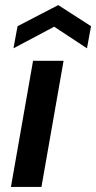

<svg xmlns="http://www.w3.org/2000/svg" viewBox="-20 -735 378 755"><path d="M23 0 110 -496H230L143 0ZM33 -545 49 -632 209 -715 338 -632 322 -545 193 -630Z"/></svg>

Font: DM Sans 24pt SemiBold
Style: Italic
Weight: 600
Italic angle: -10°
Designer: Colophon Foundry, Jonny Pinhorn
Foundry: Colophon Foundry
Version: Version 4.004;gftools[0.9.30]